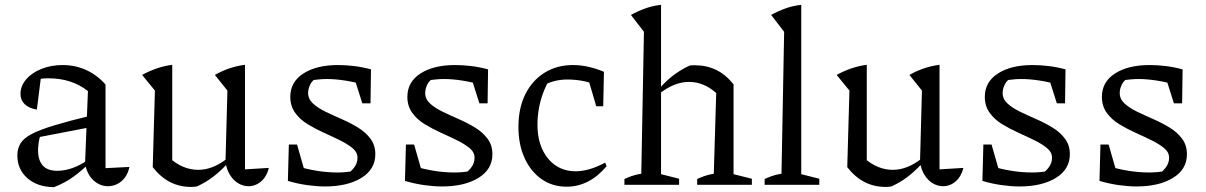

<svg xmlns="http://www.w3.org/2000/svg" viewBox="-20 -767 5006 797"><path d="M428 6Q396 6 369.5 -17Q343 -40 333 -86L345 -389Q278 -442 181 -442Q162 -442 143 -439.5Q124 -437 107 -432L151 -455L133 -312Q99 -318 82 -335Q65 -352 65 -377Q65 -410 88.5 -437.5Q112 -465 152 -481Q192 -497 240 -497Q293 -497 338.5 -476Q384 -455 418 -416V-69L517 -74Q512 -48 498.5 -30Q485 -12 466.5 -3Q448 6 428 6ZM204 10Q135 9 93.5 -27.5Q52 -64 52 -122Q52 -150 65 -171.5Q78 -193 111 -210.5Q144 -228 205 -246.5Q266 -265 361 -288V-240L122 -194L148 -207Q143 -192 140.5 -175Q138 -158 138 -144Q138 -102 157.5 -80Q177 -58 218 -58Q248 -58 281 -69.5Q314 -81 351 -107V-90Q320 -59 285 -33.5Q250 -8 204 10Z M997 -64 1096 -70Q1090 -45 1077 -28Q1064 -11 1047 -2.5Q1030 6 1012 6Q990 6 970 -5.5Q950 -17 935.5 -39.5Q921 -62 916 -94L924 -391L872 -456Q932 -490 997 -498ZM797 7Q791 8 785 8.5Q779 9 774 9Q726 9 686.5 -11Q647 -31 614 -73L683 -112Q739 -62 803 -62Q863 -62 923 -109L925 -89Q896 -57 864.5 -33Q833 -9 797 7ZM614 -73 623 -391 570 -456Q632 -490 695 -498V-87Z M1329 7Q1295 7 1255.5 1.5Q1216 -4 1175 -16L1206 -79Q1252 -65 1295.5 -58Q1339 -51 1382 -51Q1398 -51 1414 -52.5Q1430 -54 1445 -56L1412 -40Q1433 -50 1448.5 -69.5Q1464 -89 1464 -112Q1464 -135 1443.5 -152Q1423 -169 1391.5 -184.5Q1360 -200 1324.5 -216Q1289 -232 1257 -251.5Q1225 -271 1205 -299Q1185 -327 1185 -365Q1185 -427 1239.5 -462Q1294 -497 1383 -497Q1414 -497 1448.5 -493Q1483 -489 1520 -479L1498 -413Q1455 -426 1413.5 -432.5Q1372 -439 1337 -439Q1321 -439 1305.5 -437.5Q1290 -436 1273 -434L1299 -446Q1278 -436 1268.5 -417.5Q1259 -399 1259 -381Q1259 -356 1279 -337.5Q1299 -319 1331 -303.5Q1363 -288 1398.5 -272.5Q1434 -257 1466 -237.5Q1498 -218 1518 -191Q1538 -164 1538 -127Q1538 -64 1480 -28.5Q1422 7 1329 7ZM1175 -16 1179 -167H1213L1256 -17ZM1484 -338 1439 -480 1520 -479 1518 -338Z M1815 7Q1781 7 1741.5 1.5Q1702 -4 1661 -16L1692 -79Q1738 -65 1781.5 -58Q1825 -51 1868 -51Q1884 -51 1900 -52.5Q1916 -54 1931 -56L1898 -40Q1919 -50 1934.5 -69.5Q1950 -89 1950 -112Q1950 -135 1929.5 -152Q1909 -169 1877.5 -184.5Q1846 -200 1810.5 -216Q1775 -232 1743 -251.5Q1711 -271 1691 -299Q1671 -327 1671 -365Q1671 -427 1725.5 -462Q1780 -497 1869 -497Q1900 -497 1934.5 -493Q1969 -489 2006 -479L1984 -413Q1941 -426 1899.5 -432.5Q1858 -439 1823 -439Q1807 -439 1791.5 -437.5Q1776 -436 1759 -434L1785 -446Q1764 -436 1754.5 -417.5Q1745 -399 1745 -381Q1745 -356 1765 -337.5Q1785 -319 1817 -303.5Q1849 -288 1884.5 -272.5Q1920 -257 1952 -237.5Q1984 -218 2004 -191Q2024 -164 2024 -127Q2024 -64 1966 -28.5Q1908 7 1815 7ZM1661 -16 1665 -167H1699L1742 -17ZM1970 -338 1925 -480 2006 -479 2004 -338Z M2332 8Q2273 8 2228 -23.5Q2183 -55 2157.5 -111Q2132 -167 2132 -240Q2132 -319 2161 -376.5Q2190 -434 2241 -465.5Q2292 -497 2358 -497Q2391 -497 2423.5 -489.5Q2456 -482 2487 -469L2473 -407Q2410 -437 2334 -437Q2306 -437 2278 -429.5Q2250 -422 2225 -406L2260 -435Q2236 -394 2223.5 -346.5Q2211 -299 2211 -251Q2211 -190 2231.5 -146.5Q2252 -103 2287.5 -79.5Q2323 -56 2369 -56Q2397 -56 2428 -65Q2459 -74 2492 -92L2498 -77Q2426 8 2332 8ZM2455 -326 2413 -469H2487L2484 -326Z M2572 0V-24Q2585 -30 2601.5 -36Q2618 -42 2642 -46L2653 -635L2599 -705Q2628 -721 2658.5 -732Q2689 -743 2724 -747V-44L2799 -25V0ZM2874 0V-24Q2887 -30 2903.5 -36Q2920 -42 2943 -46L2953 -381L3025 -417V-44L3101 -25V0ZM2717 -378 2716 -398Q2744 -431 2776 -455Q2808 -479 2843 -495Q2849 -496 2855 -496Q2861 -496 2866 -496Q2913 -496 2952.5 -477Q2992 -458 3025 -417L2953 -381Q2901 -427 2840 -427Q2779 -427 2717 -378Z M3154 0V-24Q3167 -30 3183.5 -36Q3200 -42 3224 -46L3235 -635L3181 -705Q3210 -721 3240.5 -732Q3271 -743 3306 -747V-44L3381 -25V0Z M3880 -64 3979 -70Q3973 -45 3960 -28Q3947 -11 3930 -2.5Q3913 6 3895 6Q3873 6 3853 -5.5Q3833 -17 3818.5 -39.5Q3804 -62 3799 -94L3807 -391L3755 -456Q3815 -490 3880 -498ZM3680 7Q3674 8 3668 8.5Q3662 9 3657 9Q3609 9 3569.5 -11Q3530 -31 3497 -73L3566 -112Q3622 -62 3686 -62Q3746 -62 3806 -109L3808 -89Q3779 -57 3747.5 -33Q3716 -9 3680 7ZM3497 -73 3506 -391 3453 -456Q3515 -490 3578 -498V-87Z M4212 7Q4178 7 4138.5 1.5Q4099 -4 4058 -16L4089 -79Q4135 -65 4178.5 -58Q4222 -51 4265 -51Q4281 -51 4297 -52.5Q4313 -54 4328 -56L4295 -40Q4316 -50 4331.5 -69.5Q4347 -89 4347 -112Q4347 -135 4326.5 -152Q4306 -169 4274.5 -184.5Q4243 -200 4207.5 -216Q4172 -232 4140 -251.5Q4108 -271 4088 -299Q4068 -327 4068 -365Q4068 -427 4122.5 -462Q4177 -497 4266 -497Q4297 -497 4331.5 -493Q4366 -489 4403 -479L4381 -413Q4338 -426 4296.5 -432.5Q4255 -439 4220 -439Q4204 -439 4188.5 -437.5Q4173 -436 4156 -434L4182 -446Q4161 -436 4151.5 -417.5Q4142 -399 4142 -381Q4142 -356 4162 -337.5Q4182 -319 4214 -303.5Q4246 -288 4281.5 -272.5Q4317 -257 4349 -237.5Q4381 -218 4401 -191Q4421 -164 4421 -127Q4421 -64 4363 -28.5Q4305 7 4212 7ZM4058 -16 4062 -167H4096L4139 -17ZM4367 -338 4322 -480 4403 -479 4401 -338Z M4698 7Q4664 7 4624.5 1.5Q4585 -4 4544 -16L4575 -79Q4621 -65 4664.5 -58Q4708 -51 4751 -51Q4767 -51 4783 -52.5Q4799 -54 4814 -56L4781 -40Q4802 -50 4817.5 -69.5Q4833 -89 4833 -112Q4833 -135 4812.5 -152Q4792 -169 4760.5 -184.5Q4729 -200 4693.5 -216Q4658 -232 4626 -251.5Q4594 -271 4574 -299Q4554 -327 4554 -365Q4554 -427 4608.5 -462Q4663 -497 4752 -497Q4783 -497 4817.5 -493Q4852 -489 4889 -479L4867 -413Q4824 -426 4782.5 -432.5Q4741 -439 4706 -439Q4690 -439 4674.5 -437.5Q4659 -436 4642 -434L4668 -446Q4647 -436 4637.5 -417.5Q4628 -399 4628 -381Q4628 -356 4648 -337.5Q4668 -319 4700 -303.5Q4732 -288 4767.5 -272.5Q4803 -257 4835 -237.5Q4867 -218 4887 -191Q4907 -164 4907 -127Q4907 -64 4849 -28.5Q4791 7 4698 7ZM4544 -16 4548 -167H4582L4625 -17ZM4853 -338 4808 -480 4889 -479 4887 -338Z"/></svg>

Font: Piazzolla Thin
Style: Regular
Weight: 400
Version: Version 2.001